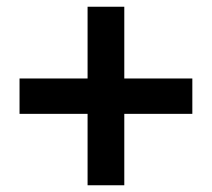

<svg xmlns="http://www.w3.org/2000/svg" viewBox="-20 -660 629 570"><path d="M240 -110V-322H38V-427H240V-640H349V-427H551V-322H349V-110Z"/></svg>

Font: Swei Fan Sans CJK TC
Style: Bold
Weight: 700
Version: Version 2.130